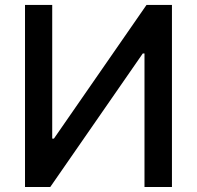

<svg xmlns="http://www.w3.org/2000/svg" viewBox="-20 -747 787 767"><path d="M188.6 -727.3V-193.2H195.3L565.3 -727.3H666.9V0H557.2V-533.4H550.4L180.8 0H79.9V-727.3Z"/></svg>

Font: Cannonade Med
Style: Regular
Weight: 500
Designer: Rasmus Andersson
Foundry: rsms
Version: Version 3.012;git-f93a4a705